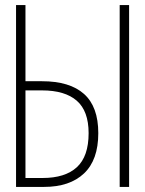

<svg xmlns="http://www.w3.org/2000/svg" viewBox="-20 -734 570 754"><path d="M43 0V-714H80V-415H145Q254 -415 310 -365Q366 -315 366 -211Q366 -106 310 -53Q254 0 153 0ZM450 0V-714H487V0ZM80 -35H147Q236 -35 282 -77.5Q328 -120 328 -211Q328 -298 281.5 -338.5Q235 -379 145 -379H80Z"/></svg>

Font: Noto Sans Mono Condensed ExtraLight
Style: Regular
Weight: 200
Width: 3
Designer: Monotype Design Team
Foundry: Monotype Imaging Inc.
Version: Version 2.014; ttfautohint (v1.8.4.7-5d5b)